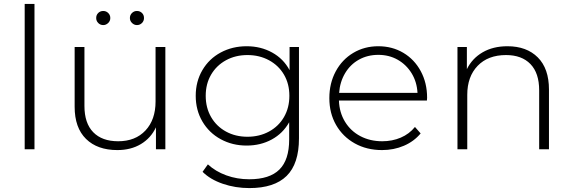

<svg xmlns="http://www.w3.org/2000/svg" viewBox="-20 -762 2922 980"><path d="M106 -742H156V0H106Z M361 -217V-522H411V-221Q411 -133 456 -87Q501 -41 583 -41Q671 -41 722.5 -96Q774 -151 774 -244V-522H824V0H776V-112Q750 -57 699 -26.5Q648 4 579 4Q477 4 419 -53Q361 -110 361 -217ZM643 -670Q643 -685 653.5 -695.5Q664 -706 679 -706Q694 -706 704.5 -696Q715 -686 715 -670Q715 -655 704.5 -644.5Q694 -634 679 -634Q665 -634 654 -644.5Q643 -655 643 -670ZM471 -670Q471 -686 481.5 -696Q492 -706 507 -706Q522 -706 532.5 -695.5Q543 -685 543 -670Q543 -655 532 -644.5Q521 -634 507 -634Q492 -634 481.5 -644.5Q471 -655 471 -670Z M1014 115 1041 77Q1080 113 1135 133Q1190 153 1252 153Q1356 153 1406 103.5Q1456 54 1456 -50V-138Q1424 -81 1367 -50Q1310 -19 1239 -19Q1166 -19 1106.5 -51.5Q1047 -84 1013 -142Q979 -200 979 -273Q979 -346 1013 -404Q1047 -462 1106.5 -494Q1166 -526 1239 -526Q1311 -526 1369 -494Q1427 -462 1458 -404V-522H1506V-56Q1506 74 1443 136Q1380 198 1253 198Q1181 198 1117 176Q1053 154 1014 115ZM1457 -273Q1457 -334 1429.5 -381Q1402 -428 1353 -454.5Q1304 -481 1243 -481Q1182 -481 1133.5 -454.5Q1085 -428 1057.5 -381Q1030 -334 1030 -273Q1030 -212 1057.5 -164.5Q1085 -117 1133.5 -90.5Q1182 -64 1243 -64Q1304 -64 1353 -90.5Q1402 -117 1429.5 -164.5Q1457 -212 1457 -273Z M1661 -261Q1661 -337 1693.5 -397.5Q1726 -458 1783 -492Q1840 -526 1911 -526Q1982 -526 2038.5 -492.5Q2095 -459 2127.5 -399Q2160 -339 2160 -263L2159 -249H1710Q1712 -188 1741 -140.5Q1770 -93 1819.5 -67Q1869 -41 1931 -41Q1982 -41 2025.5 -59.5Q2069 -78 2098 -114L2127 -81Q2093 -40 2041.5 -18Q1990 4 1930 4Q1852 4 1791 -30Q1730 -64 1695.5 -124Q1661 -184 1661 -261ZM2111 -288Q2108 -344 2081 -388Q2054 -432 2010 -457Q1966 -482 1911 -482Q1856 -482 1812 -457.5Q1768 -433 1741.5 -388.5Q1715 -344 1711 -288Z M2782 -305V0H2732V-301Q2732 -389 2687.5 -435Q2643 -481 2563 -481Q2471 -481 2418 -426Q2365 -371 2365 -278V0H2315V-522H2363V-409Q2390 -464 2443.5 -495Q2497 -526 2570 -526Q2668 -526 2725 -469Q2782 -412 2782 -305Z"/></svg>

Font: Goldbeck Next Light
Style: Regular
Weight: 300
Designer: Julieta Ulanovsky
Foundry: Julieta Ulanovsky
Version: Version 7.200